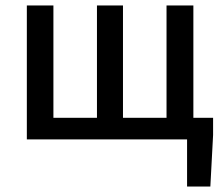

<svg xmlns="http://www.w3.org/2000/svg" viewBox="-20 -509 819 701"><path d="M663 172V0H627V-79H758V-16L748 172ZM78 0V-489H175V-79H334V-489H429V-79H588V-489H686V0Z"/></svg>

Font: UmiuVSE Medium
Style: Regular
Weight: 500
Designer: Paul D. Hunt
Foundry: Adobe
Version: Version 3.046;September 5, 2023;FontCreator 14.0.0.2901 64-b